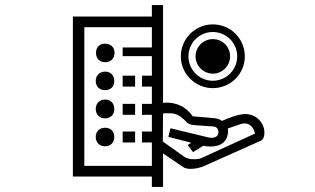

<svg xmlns="http://www.w3.org/2000/svg" viewBox="-20 -680 1240 756"><path d="M463 -459H578V-382H539V-339H578V-271H539V-228H578V-162H539V-119H578V-27H312V-573H578V-493H463ZM780 -106C789 -104 799 -103 809 -103C843 -103 878 -117 878 -166C878 -169 877 -172 877 -174L926 -191C932 -193 938 -194 943 -194C962 -194 978 -181 984 -154L774 -58C766 -54 755 -53 744 -53C730 -53 715 -56 705 -63L621 -123L622 -233C627 -234 632 -234 638 -234C666 -235 683 -231 709 -205C719 -194 726 -189 749 -187L821 -182C835 -181 842 -167 840 -156C839 -141 820 -134 800 -139L651 -175L643 -141L733 -118L719 -109L740 -81ZM914 -458C914 -405 871 -362 818 -362C765 -362 722 -405 722 -458C722 -511 765 -554 818 -554C871 -554 914 -511 914 -458ZM430 -361C430 -383 416 -398 394 -398C372 -398 357 -383 357 -361C357 -339 372 -325 394 -325C416 -325 430 -339 430 -361ZM430 -251C430 -273 416 -288 394 -288C372 -288 357 -273 357 -251C357 -229 372 -214 394 -214C416 -214 430 -229 430 -251ZM430 -141C430 -163 416 -177 394 -177C372 -177 357 -163 357 -141C357 -119 372 -104 394 -104C416 -104 430 -119 430 -141ZM512 -271H463V-228H512ZM512 -162H463V-119H512ZM431 -472C431 -494 416 -508 394 -508C372 -508 358 -494 358 -472C358 -450 372 -435 394 -435C416 -435 431 -450 431 -472ZM512 -382H463V-339H512ZM700 -23C708 -17 719 -15 731 -15C749 -15 769 -20 783 -26L1005 -125C1022 -132 1021 -154 1021 -159C1021 -196 989 -231 946 -231C919 -231 879 -215 854 -204C845 -210 835 -214 822 -215L739 -222C711 -261 677 -274 641 -276C635 -276 629 -275 622 -275V-660H578V-615H267V15H578V56H622V-76ZM886 -458C886 -496 856 -526 818 -526C781 -526 750 -496 750 -458C750 -421 781 -390 818 -390C856 -390 886 -421 886 -458ZM944 -458C944 -528 888 -584 818 -584C749 -584 692 -528 692 -458C692 -389 749 -333 818 -333C888 -333 944 -389 944 -458Z"/></svg>

Font: CryptoKit 1.4
Style: Regular
Weight: 400
Monospace: yes
Designer: Oceane Juvin
Foundry: http://www.head-geneve.ch
Version: Version 1.000